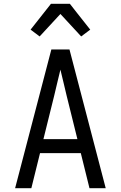

<svg xmlns="http://www.w3.org/2000/svg" viewBox="-20 -997 640 1017"><path d="M60 0 188 -490 252 -735H348L412 -490L540 0H454L408 -186H192L146 0ZM390 -260 333 -490Q325 -525 316.5 -559.5Q308 -594 300 -628Q292 -594 283.5 -559.5Q275 -525 267 -490L210 -260ZM190 -804 142 -840 250 -977H350L386 -931L458 -840L410 -804L300 -923Z"/></svg>

Font: Nova
Style: Regular
Weight: 400
Monospace: yes
Designer: Belleve Invis
Foundry: Belleve Invis
Version: Version 24.1.4; ttfautohint (v1.8.4)